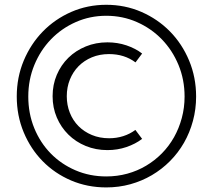

<svg xmlns="http://www.w3.org/2000/svg" viewBox="-20 -784 905 818"><path d="M432.7 14.5Q352.3 14.5 282.7 -15.2Q213.2 -45 161.8 -97.3Q110.5 -149.5 80.9 -220.5Q51.4 -291.4 51.4 -373.2Q51.4 -454.5 81.1 -525.7Q110.9 -596.8 162.5 -649.8Q214.1 -702.7 283.6 -733.2Q353.2 -763.6 432.7 -763.6Q512.7 -763.6 582.5 -733.2Q652.3 -702.7 704.1 -650Q755.9 -597.3 785.7 -525.9Q815.5 -454.5 815.5 -372.7Q815.5 -318.6 802 -268.9Q788.6 -219.1 763.9 -175.9Q739.1 -132.7 704.3 -97.7Q669.5 -62.7 627 -37.7Q584.5 -12.7 535.5 0.9Q486.4 14.5 432.7 14.5ZM432.7 -32.3Q479.5 -32.3 522.5 -44.1Q565.5 -55.9 602.5 -78Q639.5 -100 669.8 -130.7Q700 -161.4 721.4 -199.3Q742.7 -237.3 754.5 -281.1Q766.4 -325 766.4 -372.7Q766.4 -444.5 740.5 -507.3Q714.5 -570 669.3 -616.6Q624.1 -663.2 563.2 -690Q502.3 -716.8 432.7 -716.8Q363.6 -716.8 303 -690Q242.3 -663.2 197.3 -616.6Q152.3 -570 126.4 -507.3Q100.5 -444.5 100.5 -372.7Q100.5 -300.5 125.9 -238.2Q151.4 -175.9 196.1 -130.2Q240.9 -84.5 301.6 -58.4Q362.3 -32.3 432.7 -32.3ZM437.7 -144.5Q388.2 -144.5 345.5 -162Q302.7 -179.5 271.4 -210.5Q240 -241.4 222 -283.4Q204.1 -325.5 204.1 -374.1Q204.1 -423.2 222 -465.2Q240 -507.3 271.4 -538Q302.7 -568.6 345.5 -586.1Q388.2 -603.6 437.7 -603.6Q480.5 -603.6 518.9 -590.7Q557.3 -577.7 585.5 -555.9L557.3 -518.2Q510 -553.6 444.5 -553.6Q404.5 -553.6 371.4 -539.8Q338.2 -525.9 314.5 -501.8Q290.9 -477.7 277.7 -445Q264.5 -412.3 264.5 -374.1Q264.5 -336.4 277.5 -303.6Q290.5 -270.9 314.3 -246.8Q338.2 -222.7 371.4 -208.9Q404.5 -195 445 -195Q476.8 -195 505.2 -204.1Q533.6 -213.2 556.8 -230.5L585.5 -192.3Q556.8 -170.5 518.6 -157.5Q480.5 -144.5 437.7 -144.5Z"/></svg>

Font: Spartan
Style: Regular
Weight: 400
Designer: Matt Bailey, Mirko Velimirovic
Foundry: Matt Bailey
Version: Version 1.005